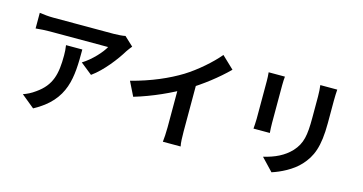

<svg xmlns="http://www.w3.org/2000/svg" viewBox="-86 -1202 3123 1650"><g transform="rotate(15 1475.0 -377.5)"><path d="M954.8 -676.6 875.5 -750.6C856.9 -745.5 801.7 -741.9 773.8 -741.9C721.4 -741.9 297.4 -741.9 234.8 -741.9C193.2 -741.9 151.4 -746.5 112.6 -752V-612.8C160 -617.1 193.2 -619.9 234.8 -619.9C297.2 -619.9 695.8 -619.9 756 -619.9C730.3 -570.6 652.3 -483 571.7 -433.8L675.6 -350.7C774.1 -420.8 869.1 -547.1 916.2 -625.4C925.1 -639.6 944.3 -663.5 954.8 -676.6ZM547.2 -542.1H402.2C407.3 -509.6 408.9 -483 408.9 -452C408.9 -287.7 385 -182 258.2 -94C221.2 -66.7 185.1 -49.9 153 -39L269.5 56.2C541.9 -90 547.2 -294.1 547.2 -542.1Z M1012.4 -388.6 1074.7 -262.7C1232.4 -309.4 1394.7 -384.3 1507.7 -451.8C1625.2 -522.1 1747 -616.6 1838.7 -708L1730.8 -810.6C1665.6 -732 1551.5 -631.7 1449.2 -568.3C1337.6 -499.9 1191.1 -434.8 1012.4 -388.6ZM1428.1 -503.5V-86.8C1428.1 -42.6 1424.5 20.2 1420.9 44.3H1579.1C1572.4 19.4 1570.4 -42.6 1570.4 -86.8V-537.1Z M2752.8 -776.1H2601.9C2605.5 -748.1 2608.3 -716.1 2608.3 -675.8C2608.3 -632.4 2608.3 -536.8 2608.3 -486.4C2608.3 -330.1 2594.9 -255.4 2526.4 -180.2C2465.7 -115.1 2385.1 -77.3 2285.5 -54L2390.3 56.4C2463.3 32.8 2566.5 -15.6 2632.6 -88.5C2707.3 -170.4 2749 -263 2749 -478C2749 -527.4 2749 -624.4 2749 -675.8C2749 -716.1 2750.8 -748.1 2752.8 -776.1ZM2289.4 -767.5H2144.7C2147.5 -744.7 2148.7 -709.7 2148.7 -691.2C2148.7 -647.1 2148.7 -411 2148.7 -354.2C2148.7 -323.8 2145.2 -284.8 2144 -266.3H2289.4C2287.4 -289.5 2285.6 -328.2 2285.6 -353.4C2285.6 -409.5 2285.6 -647.1 2285.6 -691.2C2285.6 -722.8 2287.4 -744.7 2289.4 -767.5Z"/></g></svg>

Font: Source Han Sans JP VF
Style: Regular
Weight: 250
Designer: Ryoko NISHIZUKA 西塚涼子 (kana, bopomofo & ideographs); Paul D. Hunt (Latin, Greek & Cyrillic); Sandoll Communications 산돌커뮤니
Foundry: Adobe
Version: Version 2.004;hotconv 1.0.118;makeotfexe 2.5.65603